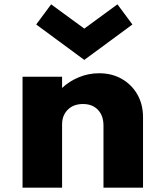

<svg xmlns="http://www.w3.org/2000/svg" viewBox="-20 -866 754 886"><path d="M84 0H266.5V-292Q266.5 -333.5 292.8 -359.8Q319 -386 363 -386Q406.5 -386 432 -359.2Q457.5 -332.5 457.5 -286.5V0H640V-325.5Q640 -384.5 613.8 -430.2Q587.5 -476 541.8 -502Q496 -528 437.5 -528Q388.5 -528 343.8 -509.5Q299 -491 266.5 -460V-512H84ZM369 -589.5 591 -753 522 -846 369 -734 216 -846 147 -753Z"/></svg>

Font: Spartan ExtraBold
Style: Regular
Weight: 800
Designer: Matt Bailey, Mirko Velimirovic
Foundry: Matt Bailey
Version: Version 1.003; ttfautohint (v1.8.3)